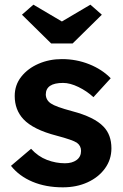

<svg xmlns="http://www.w3.org/2000/svg" viewBox="-20 -792 528 822"><path d="M249 10Q176 10 119 -14Q62 -38 27 -82L113 -155Q143 -122 181 -107.5Q219 -93 258 -93Q289 -93 308 -107Q327 -121 327 -146Q327 -168 309 -181Q291 -193 223 -211Q122 -237 80 -282Q43 -322 43 -381Q43 -428 71 -463.5Q99 -499 145 -519Q191 -539 245 -539Q307 -539 362 -517Q417 -495 454 -457L380 -376Q352 -402 316 -419.5Q280 -437 250 -437Q176 -437 176 -387Q177 -363 198 -349Q218 -335 289 -316Q384 -291 423 -250Q457 -215 457 -157Q457 -109 429.5 -71Q402 -33 355 -11.5Q308 10 249 10ZM199 -606 74 -729 123 -772 245 -700 367 -772 416 -729 291 -606Z"/></svg>

Font: Lexend SemiBold
Style: Regular
Weight: 600
Designer: Bonnie Shaver-Troup, Thomas Jockin
Foundry: Lexend
Version: Version 1.005; ttfautohint (v1.8.3)